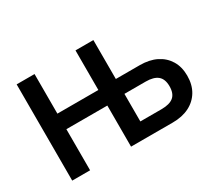

<svg xmlns="http://www.w3.org/2000/svg" viewBox="-129 -962 1365 1218"><g transform="rotate(-30 553.0 -352.5)"><path d="M91 0V-705H222V-415H522V-705H653V-420H828Q898 -420 948.5 -395Q999 -370 1027.5 -323.5Q1056 -277 1056 -212Q1056 -146 1027.5 -98.5Q999 -51 948 -25.5Q897 0 827 0H522V-301H222V0ZM653 -109H808Q868 -109 896.5 -133Q925 -157 925 -210Q925 -263 896 -287Q867 -311 809 -311H653Z"/></g></svg>

Font: Nunito Sans 7pt SemiCondensed
Style: Bold
Weight: 700
Width: 4
Designer: Vernon Adams
Foundry: Vernon Adams
Version: Version 3.101;gftools[0.9.27]